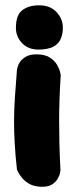

<svg xmlns="http://www.w3.org/2000/svg" viewBox="-20 -705 289 724"><path d="M130 -1Q105 -3 89 -12.5Q73 -22 63 -34.5Q53 -47 48.5 -56Q44 -65 44 -65Q38 -119 35.5 -163Q33 -207 33 -248Q33 -289 36 -335.5Q39 -382 44 -442Q44 -442 46 -451Q48 -460 55.5 -471.5Q63 -483 79 -492Q95 -501 123 -500Q152 -499 169.5 -487Q187 -475 195.5 -460Q204 -445 206.5 -433.5Q209 -422 209 -422Q206 -374 204.5 -333Q203 -292 203 -251.5Q203 -211 204 -165.5Q205 -120 208 -64Q208 -64 206.5 -54Q205 -44 197.5 -31Q190 -18 174.5 -8.5Q159 1 130 -1ZM129 -518Q88 -517 64 -541.5Q40 -566 40 -600Q40 -648 64 -666.5Q88 -685 128 -685Q169 -685 193 -659.5Q217 -634 217 -600Q217 -578 209.5 -559.5Q202 -541 183 -530Q164 -519 129 -518Z"/></svg>

Font: Sour Gummy Black ExtraBold
Style: Regular
Weight: 800
Version: Version 1.000